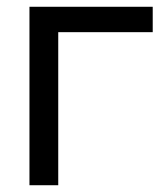

<svg xmlns="http://www.w3.org/2000/svg" viewBox="-20 -547 494 567"><path d="M67 0V-527H431V-452H152V0Z"/></svg>

Font: Onest
Style: Regular
Weight: 400
Designer: Dmitri Voloshin, Andrey Kudryavtsev
Foundry: Dmitri Voloshin, Andrey Kudryavtsev
Version: Version 1.000;gftools[0.9.33]